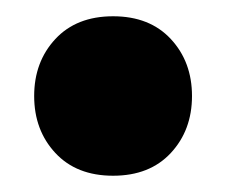

<svg xmlns="http://www.w3.org/2000/svg" viewBox="-20 -389 278 236"><path d="M22 -271Q22 -313 48 -341Q74 -369 119 -369Q164 -369 190 -341Q216 -313 216 -271Q216 -229 190 -201Q164 -173 119 -173Q74 -173 48 -201Q22 -229 22 -271Z"/></svg>

Font: Baloo Paaji 2 ExtraBold
Style: Regular
Weight: 800
Designer: Shuchita Grover, Noopur Datye and Ek Type
Foundry: Ek Type
Version: Version 1.640;hotconv 1.0.111;makeotfexe 2.5.65597; ttfautoh